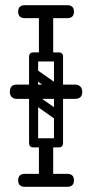

<svg xmlns="http://www.w3.org/2000/svg" viewBox="-20 -720 355 740"><path d="M157 -486Q130 -486 130 -512V-671Q130 -697 157 -697Q185 -697 185 -671V-512Q185 -486 157 -486ZM76 -650Q50 -650 50 -675Q50 -700 76 -700H239Q265 -700 265 -675Q265 -650 239 -650ZM76 0Q50 0 50 -25Q50 -50 76 -50H239Q265 -50 265 -25Q265 0 239 0ZM92 -501Q92 -518 109 -518H206Q223 -518 223 -501Q223 -483 207 -483H109Q102 -483 97 -487.5Q92 -492 92 -501ZM92 -170Q92 -187 109 -187H206Q223 -187 223 -170Q223 -152 207 -152H109Q102 -152 97 -156.5Q92 -161 92 -170ZM157 -3Q130 -3 130 -29V-158Q130 -184 157 -184Q185 -184 185 -158V-29Q185 -3 157 -3ZM98 -350Q108 -363 121 -354L215 -288Q229 -279 218 -263Q208 -250 195 -259L101 -325Q96 -329 94.5 -336Q93 -343 98 -350ZM98 -448Q108 -461 121 -452L215 -386Q229 -377 218 -361Q208 -348 195 -357L101 -423Q96 -427 94.5 -434Q93 -441 98 -448ZM205 -152Q188 -152 188 -169V-501Q188 -518 205 -518Q223 -518 223 -502V-170Q223 -152 205 -152ZM109 -152Q92 -152 92 -169V-501Q92 -518 109 -518Q127 -518 127 -502V-170Q127 -152 109 -152ZM297 -366Q297 -339 269 -339Q215 -339 185 -339Q155 -339 141 -339Q127 -339 120.5 -339Q114 -339 108 -339Q102 -339 88 -339Q74 -339 44 -339Q33 -339 25.5 -346Q18 -353 18 -366Q18 -394 44 -394H269Q281 -394 289 -387Q297 -380 297 -366Z"/></svg>

Font: Nsibidi Libre Uzo
Style: Regular
Weight: 400
Designer: Oluwaseun Badejo
Version: Version 1.021